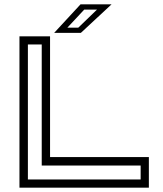

<svg xmlns="http://www.w3.org/2000/svg" viewBox="-20 -868 754 888"><path d="M70 0V-700H211.5V-141.5H668.5V0ZM109 -38H630.5V-102.5H173V-662.5H109ZM230.5 -716 352.5 -848H496L354 -716ZM291.5 -740H342L428.5 -823.5H369.5Z"/></svg>

Font: Tourney Expanded
Style: Regular
Weight: 400
Width: 7
Designer: Tyler Finck
Foundry: Etcetera Type Co
Version: Version 1.010; ttfautohint (v1.8.3)